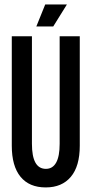

<svg xmlns="http://www.w3.org/2000/svg" viewBox="-20 -821 406 852"><path d="M32.3 -174.3V-660H121.7V-183Q121.7 -127 137.2 -99.3Q152.7 -71.7 183.7 -71.7Q213.7 -71.7 229.2 -99.5Q244.7 -127.3 244.7 -183V-660H334V-174.3Q334 -83.3 294.3 -36.3Q254.7 10.7 183 10.7Q109.7 10.7 71 -36.7Q32.3 -84 32.3 -174.3ZM141.3 -703.7 180.7 -801.3H277L216.3 -703.7Z"/></svg>

Font: Bricolage Grotesque 96pt Condensed ExBd
Style: Regular
Weight: 800
Width: 3
Designer: Mathieu Triay
Foundry: Atelier Triay
Version: Version 1.001;Glyphs 3.2 (3207)